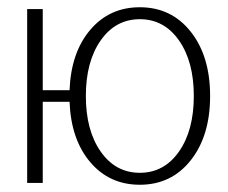

<svg xmlns="http://www.w3.org/2000/svg" viewBox="-20 -505 630 530"><path d="M55 0V-480H98V-256H172Q176 -360 229 -422.5Q282 -485 366 -485Q453 -485 506.5 -417.5Q560 -350 560 -240Q560 -130 506.5 -62.5Q453 5 366 5Q282 5 229 -57.5Q176 -120 172 -224H98V0ZM258 -393.5Q217 -335 217 -240Q217 -145 258 -86.5Q299 -28 366 -28Q433 -28 474 -86.5Q515 -145 515 -240Q515 -335 474 -393.5Q433 -452 366 -452Q299 -452 258 -393.5Z"/></svg>

Font: Glametrix
Style: Light
Weight: 300
Designer: gluk
Foundry: gluk
Version: Version 0.40